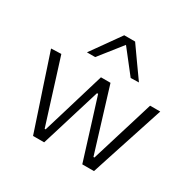

<svg xmlns="http://www.w3.org/2000/svg" viewBox="-168 -949 1129 1123"><g transform="rotate(30 396.0 -388.0)"><path d="M192 0Q176.5 -46.5 161 -93.5Q145.5 -140.5 129.5 -188.5L100 -276.5Q82 -331.5 64 -385.8Q46 -440 27.5 -495.5L95.5 -498Q115.5 -435 137.5 -364.8Q159.5 -294.5 179.5 -230.5L230 -70H236.5L286 -234Q305.5 -299 325 -364Q344.5 -429 364.5 -495.5H429Q448.5 -432.5 468.5 -366.5Q488.5 -300.5 508.5 -236L559.5 -70H566L617.5 -238Q637 -301 658 -369.5Q679 -438 696.5 -495.5H765Q747 -440.5 729.2 -385.8Q711.5 -331 693.5 -276.5L665 -189.5Q649.5 -141.5 633.8 -93.8Q618 -46 603.5 0H524.5Q505.5 -61 485.2 -126.2Q465 -191.5 446.5 -250.5L398.5 -403.5H391L343.5 -249Q325.5 -190 305.8 -125.5Q286 -61 267 0ZM517 -579Q486.5 -618 456.8 -656Q427 -694 396.5 -733Q366 -694.5 336.2 -656.8Q306.5 -619 276 -581H220.5Q255 -629.5 290 -678.5Q325 -727.5 359.5 -776.5H433Q467.5 -727.5 502.2 -678.5Q537 -629.5 572 -580.5Z"/></g></svg>

Font: Commissioner Light
Style: Regular
Weight: 300
Designer: Kostas Bartsokas
Foundry: Kostas Bartsokas
Version: Version 1.000; ttfautohint (v1.8.3)